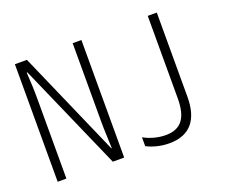

<svg xmlns="http://www.w3.org/2000/svg" viewBox="-118 -899 1296 1096"><g transform="rotate(-20 530.0 -351.0)"><path d="M63 0H116V-484C116 -548 113 -597 110 -646H114L398 0H467V-714H414V-232C414 -181 418 -117 419 -75H416L136 -714H63ZM738 12C869 12 925 -69 925 -202V-714H870V-213C870 -96 829 -39 735 -39C685 -39 638 -54 602 -74V-20C639 -1 687 12 738 12Z"/></g></svg>

Font: Noto Sans Mono Condensed Light
Style: Regular
Weight: 300
Width: 3
Designer: Monotype Design Team
Foundry: Monotype Imaging Inc.
Version: Version 2.014